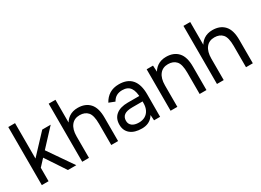

<svg xmlns="http://www.w3.org/2000/svg" viewBox="-26 -1388 2806 2067"><g transform="rotate(-30 1376.5 -355.0)"><path d="M100.2 -222.4 374.8 -515.4H479.8L154 -165ZM71.8 -722H155.8V0H71.8ZM201.4 -294.4 256.8 -353 500.4 0H396.6Z M574.2 -722H658.2V0H574.2ZM935.2 -264.2H1020V0H935.2ZM800 -448.8Q732.8 -449 695.5 -401.1Q658.2 -353.2 658.2 -266.8H618Q618 -348.8 641.9 -407.1Q665.8 -465.4 711.4 -496.4Q757 -527.4 820.4 -527.4Q914.8 -527.4 967.8 -469.5Q1020.8 -411.6 1020 -289.2V-264.2H935.2Q935.2 -368.8 899.9 -408.6Q864.6 -448.4 800 -448.8Z M1461.6 -84.4V-271.1Q1461.6 -362.7 1430.8 -407.7Q1400 -452.6 1331.2 -452.6Q1288.8 -452.6 1258.6 -435.4Q1228.4 -418.1 1208.3 -381.9L1135.6 -410.3Q1165.4 -465.6 1213.8 -495.7Q1262.3 -525.7 1331.2 -525.7Q1437.4 -525.7 1490.6 -462.9Q1543.8 -400 1543.2 -277.7L1542.4 0H1467.1ZM1120 -144.6Q1120 -222.2 1171.6 -264.2Q1223.1 -306.3 1316.8 -306.3H1464V-237.9H1335.3Q1265.1 -237.9 1233.7 -214.6Q1202.3 -191.3 1202.3 -145.7Q1202.3 -105.7 1232 -82.7Q1261.8 -59.7 1315.8 -59.7Q1360.6 -59.7 1393.2 -78.5Q1425.8 -97.2 1443.7 -132.9Q1461.6 -168.6 1461.6 -217H1497.2Q1497.2 -110.3 1449.3 -49.1Q1401.3 12 1312.6 12Q1221.2 12 1170.6 -29.4Q1120 -70.9 1120 -144.6Z M1672.8 -515.4H1751.8L1756.8 -420.2V0H1672.8ZM2033.8 -264.2H2118.6V0H2033.8ZM1898.6 -448.8Q1831.4 -449 1794.1 -401.1Q1756.8 -353.2 1756.8 -266.8H1716.6Q1716.6 -348.8 1740.5 -407.1Q1764.4 -465.4 1810 -496.4Q1855.6 -527.4 1919 -527.4Q2013.4 -527.4 2066.4 -469.5Q2119.4 -411.6 2118.6 -289.2V-264.2H2033.8Q2033.8 -368.8 1998.5 -408.6Q1963.2 -448.4 1898.6 -448.8Z M2249.2 -722H2333.2V0H2249.2ZM2610.2 -264.2H2695V0H2610.2ZM2475 -448.8Q2407.8 -449 2370.5 -401.1Q2333.2 -353.2 2333.2 -266.8H2293Q2293 -348.8 2316.9 -407.1Q2340.8 -465.4 2386.4 -496.4Q2432 -527.4 2495.4 -527.4Q2589.8 -527.4 2642.8 -469.5Q2695.8 -411.6 2695 -289.2V-264.2H2610.2Q2610.2 -368.8 2574.9 -408.6Q2539.6 -448.4 2475 -448.8Z"/></g></svg>

Font: 寒蝉端黑体 Light
Style: Regular
Weight: 300
Designer: ChillDuanSans {Warren2060}; 
Source Han Sans {Ryoko NISHIZUKA 西塚涼子 (kana, bopomofo & ideographs); Paul D. Hunt (Latin, G
Foundry: ChillType&Adobe
Version: Version 1.300;Glyphs 3.3 (3306)